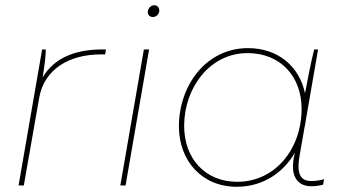

<svg xmlns="http://www.w3.org/2000/svg" viewBox="-20 -709 1311 734"><path d="M51 0H71L130 -336C149 -443 243 -501 365 -501H382L385 -520H371C265 -520 186 -486 143 -413C150 -455 155 -496 155 -520H141Z M440 0H460L550 -520H530ZM565 -644C577 -644 589 -655 589 -669C589 -679 582 -689 570 -689C556 -689 545 -676 545 -663C545 -652 552 -644 565 -644Z M1170 3C1187 3 1199 1 1215 -3L1219 -24C1201 -19 1188 -17 1169 -17C1118 -17 1116 -62 1126 -118L1144 -221C1146 -230 1148 -240 1149 -249L1196 -520H1181C1167 -464 1157 -408 1146 -352C1125 -454 1044 -525 928 -525C767 -525 664 -381 664 -226C664 -94 752 5 885 5C986 5 1063 -49 1108 -126L1106 -119C1086 -36 1117 3 1170 3ZM926 -506C1054 -506 1133 -415 1133 -293C1133 -141 1033 -14 887 -14C764 -14 684 -103 684 -228C684 -373 782 -506 926 -506Z"/></svg>

Font: Fixel Display Thin
Style: Italic
Weight: 100
Italic angle: -10°
Designer: AlfaBravo + MacPaw
Foundry: Kyrylo Tkachov, Marchela Mozhyna, Serhii Makarenko, Maria Weinstein, Zakhar Kryvoshyya
Version: Version 1.210;Glyphs 3.2 (3217)